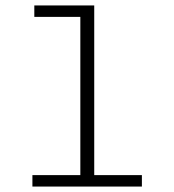

<svg xmlns="http://www.w3.org/2000/svg" viewBox="-20 -685 640 705"><path d="M99 0V-42H275V-623H106V-665H326V-42H501V0Z"/></svg>

Font: Inconsolata Expanded Light
Style: Regular
Weight: 300
Width: 7
Monospace: yes
Designer: Raph Levien, Cyreal, Brenton Simpson
Foundry: Raph Levien, Cyreal, Google
Version: Version 3.001; ttfautohint (v1.8.2.53-6de2)